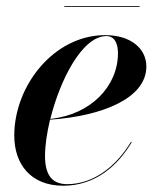

<svg xmlns="http://www.w3.org/2000/svg" viewBox="-20 -582 516 612"><path d="M185 -562.5V-560H425V-562.5ZM123.5 -85C123.5 -118 129.5 -158.5 139.5 -200.5C306 -212 446.5 -268.5 446.5 -370C446.5 -426.5 398 -470 315 -470C152 -470 25.5 -309 25.5 -150C25.5 -57.5 79 10 181.5 10C285.5 10 357 -56 400 -129L397.5 -130C349.5 -50 276.5 5 194.5 5C153 5 123.5 -15.5 123.5 -85ZM319 -467C347.5 -467 356 -439.5 356 -412.5C356 -307.5 270 -216.5 140.5 -203C171.5 -328.5 242.5 -467 319 -467Z"/></svg>

Font: Bodoni* 72pt Medium
Style: Italic
Weight: 500
Italic angle: -13°
Version: Version 2.3